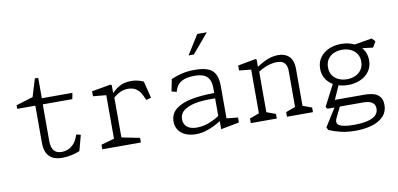

<svg xmlns="http://www.w3.org/2000/svg" viewBox="-87 -1083 3275 1579"><g transform="rotate(-10 1550.0 -293.0)"><path d="M210.5 -140V-461.5L233 -449H59V-479L213.5 -526.5L188.5 -483.5L245.5 -670.5H273.5V-486.5L251 -500H529L519 -449H251L272.5 -461.5V-141Q272.5 -91 293.8 -63.5Q315 -36 358.5 -36.5Q388 -37 413.8 -48.2Q439.5 -59.5 459 -80.5Q478.5 -101.5 490 -130L501 -157.5L537 -148L502 -18Q473 -5.5 433.2 3.2Q393.5 12 357 12Q306.5 12 274.2 -5Q242 -22 226.2 -55.5Q210.5 -89 210.5 -140Z M690.5 -38.5 811.5 -72 800 -45V-457.5L822 -430.5L690.5 -443V-484.5L848.5 -512L858.5 -506V-426.5L862 -419.5V-40L846.5 -72L1012.5 -38.5V0H690.5ZM985 -453.5Q952.5 -453.5 924.2 -441.5Q896 -429.5 875.8 -413.2Q855.5 -397 835.5 -376.5V-414.5Q872 -458.5 915 -485.2Q958 -512 1021 -512Q1048.5 -512 1073.5 -506.2Q1098.5 -500.5 1123.5 -489L1158.5 -348.5L1117.5 -337L1101.5 -371.5Q1088 -401 1070.5 -419Q1053 -437 1032 -445.2Q1011 -453.5 985 -453.5Z M1682 -68.5 1677 -79.5V-337.5Q1677 -386 1660.5 -413.8Q1644 -441.5 1613.5 -452.8Q1583 -464 1537 -463.5Q1472.5 -463 1435 -442.5Q1397.5 -422 1383 -382L1374.5 -358.5L1333.5 -370L1353.5 -469.5Q1397 -489 1444 -500.2Q1491 -511.5 1552.5 -511.5Q1622.5 -511.5 1663.2 -494.5Q1704 -477.5 1722.2 -440.8Q1740.5 -404 1740.5 -343V-50L1718 -75.5L1835 -63.5V-22L1687 6H1682ZM1307 -122.5Q1307 -187.5 1356.2 -226Q1405.5 -264.5 1488.5 -280.2Q1571.5 -296 1681 -296L1694.5 -251Q1614.5 -254.5 1544.2 -246.5Q1474 -238.5 1426.5 -210Q1379 -181.5 1379 -128Q1379 -101 1392 -81.2Q1405 -61.5 1429.5 -51.2Q1454 -41 1488.5 -41Q1539.5 -41 1588.8 -59.2Q1638 -77.5 1688.5 -112.5V-64.5Q1656.5 -43.5 1622.2 -26.8Q1588 -10 1549.5 0.8Q1511 11.5 1473 11.5Q1422 11.5 1384.5 -5Q1347 -21.5 1327 -51.8Q1307 -82 1307 -122.5ZM1704 -798.5H1624L1523 -637H1567.5Z M2232.5 -38.5 2323.5 -72 2312 -45V-367Q2312 -400.5 2301.5 -420.5Q2291 -440.5 2272.5 -448.8Q2254 -457 2227 -457Q2202 -457 2170.2 -449.2Q2138.5 -441.5 2100.5 -421.5Q2071.5 -406 2040.5 -383.5L2045.5 -429.5Q2054.5 -436 2059 -439Q2063.5 -442 2072 -448Q2104 -469 2133.2 -483.2Q2162.5 -497.5 2190.8 -504.8Q2219 -512 2246.5 -512Q2286 -512 2314.5 -497.2Q2343 -482.5 2358.5 -452.2Q2374 -422 2374 -376.5V-40L2358.5 -72L2449.5 -38.5V0H2232.5ZM1930.5 -38.5 2021.5 -72 2010 -45V-457.5L2032 -430.5L1910.5 -443V-484.5L2058.5 -512L2068.5 -507V-426.5L2072 -419.5V-40L2056.5 -72L2147.5 -38.5V0H1930.5Z M2548.5 166.5 2536.5 143 2638.5 -19.5H2681.5L2632 81.5Q2611 124.5 2645 143Q2679 161.5 2761 161.5Q2824.5 161.5 2870.8 151.8Q2917 142 2943.2 119.8Q2969.5 97.5 2969.5 61.5Q2969.5 27 2944.5 10Q2919.5 -7 2871 -7H2572.5L2559 -23.5L2659 -216.5L2701.5 -196L2638 -53.5L2629 -68H2885.5Q2932.5 -68 2966 -58.8Q2999.5 -49.5 3019.2 -25.2Q3039 -1 3039 42Q3039 101.5 3001.5 139.5Q2964 177.5 2903.2 194.5Q2842.5 211.5 2771 211.5Q2701.5 211.5 2648.2 199Q2595 186.5 2548.5 166.5ZM2569.5 -341Q2569.5 -395.5 2597.8 -434.2Q2626 -473 2672.8 -492.8Q2719.5 -512.5 2774 -512.5Q2828.5 -512.5 2875.2 -492.8Q2922 -473 2950.2 -434.2Q2978.5 -395.5 2978.5 -341Q2978.5 -286.5 2950.2 -247.8Q2922 -209 2875.2 -189.2Q2828.5 -169.5 2774 -169.5Q2719.5 -169.5 2672.8 -189.2Q2626 -209 2597.8 -247.8Q2569.5 -286.5 2569.5 -341ZM2913 -341Q2913 -380 2894 -407.8Q2875 -435.5 2843 -449.8Q2811 -464 2773 -464Q2735 -464 2703.5 -449.8Q2672 -435.5 2653.5 -407.8Q2635 -380 2635 -341Q2635 -302 2653.5 -274.2Q2672 -246.5 2703.5 -232.2Q2735 -218 2773 -218Q2811 -218 2843 -232.2Q2875 -246.5 2894 -274.2Q2913 -302 2913 -341ZM2900 -452.5 2862 -484.5 3030.5 -513 3056.5 -485 3029 -437Z"/></g></svg>

Font: Monaspace Xenon Var ExtraLight
Style: Regular
Weight: 200
Designer: Riley Cran and the Lettermatic Team
Version: Version 1.200 (Monaspace Xenon Var)